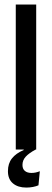

<svg xmlns="http://www.w3.org/2000/svg" viewBox="-20 -659 229 846"><path d="M139.5 0H49.5V-639H139.5ZM96 167.5Q59 167.5 37 149Q15 130.5 15 95.5V95Q15 61 32.8 38.8Q50.5 16.5 84.5 2V-3L137 -3.5V0Q108 15.5 93.5 31.2Q79 47 79 67.5V68Q79 85 89.5 94Q100 103 118.5 103Q128.5 103 137.5 101Q146.5 99 155.5 95.5L149.5 157.5Q139.5 162 125 164.8Q110.5 167.5 96 167.5Z"/></svg>

Font: Anek Latin Condensed Medium
Style: Regular
Weight: 500
Width: 3
Designer: Yesha Goshar
Foundry: Ek Type
Version: Version 1.003